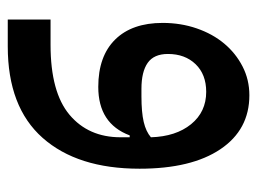

<svg xmlns="http://www.w3.org/2000/svg" viewBox="-106 -332 678 507"><g transform="rotate(90 233.5 -79.0)"><path d="M32 127H99Q224 127 283.5 77Q343 27 343 -58V-82H338Q307 1 210 1Q129 1 85 -43.5Q41 -88 41 -169Q41 -217 55.5 -259Q70 -301 95.5 -331.5Q121 -362 156 -380Q191 -398 232 -398Q323 -398 374.5 -321.5Q426 -245 426 -108Q426 56 344.5 148Q263 240 103 240H32ZM235 -113Q277 -113 302.5 -119Q328 -125 343 -138Q341 -204 308.5 -244Q276 -284 223 -284Q177 -284 150 -256Q123 -228 123 -183Q123 -146 146.5 -129.5Q170 -113 215 -113Z"/></g></svg>

Font: IBM Plex Sans Arabic Medm
Style: Regular
Weight: 500
Designer: Mike Abbink, Paul van der Laan, Pieter van Rosmalen, Wael Morcos, Khajak Apelian
Foundry: Bold Monday
Version: Version 1.005